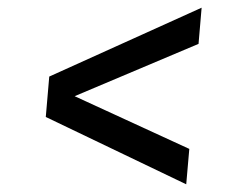

<svg xmlns="http://www.w3.org/2000/svg" viewBox="-20 -584 590 499"><path d="M99 -280 108 -385 504 -564 496 -470 174 -334 472 -197 464 -105Z"/></svg>

Font: Share
Style: Italic
Weight: 400
Version: Version 1.002